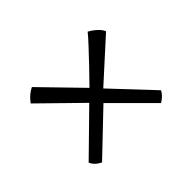

<svg xmlns="http://www.w3.org/2000/svg" viewBox="-81 -634 679 679"><g transform="rotate(-45 258.0 -295.0)"><path d="M107 -113Q82 -125 73 -146L224 -294L76 -439Q95 -465 120 -477L262 -331Q288 -357 314.5 -385Q341 -413 363.5 -437Q386 -461 398 -476Q415 -467 428 -454.5Q441 -442 445 -431L295 -295L435 -146Q431 -138 423 -129.5Q415 -121 403 -114L259 -258Z"/></g></svg>

Font: Texturina Light
Style: Regular
Weight: 300
Designer: Guillermo Torres Carreño
Foundry: Omnibus-Type
Version: Version 1.002; ttfautohint (v1.8.3)